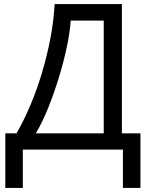

<svg xmlns="http://www.w3.org/2000/svg" viewBox="-20 -734 731 942"><path d="M578 -714V-80H669V188H583V0H92V188H6V-80H61Q97 -142 129.5 -219Q162 -296 187 -380.5Q212 -465 228 -550Q244 -635 248 -714ZM327 -633Q323 -575 307.5 -502Q292 -429 268.5 -352.5Q245 -276 216.5 -205Q188 -134 156 -80H489V-633Z"/></svg>

Font: RS Noto Sans
Style: Regular
Weight: 400
Designer: Monotype Design Team
Foundry: Monotype Imaging Inc.
Version: Version 3.10